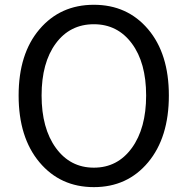

<svg xmlns="http://www.w3.org/2000/svg" viewBox="-20 -767 781 800"><path d="M57.6 -369.1Q57.6 -543 144.5 -645Q231.4 -747.1 371.1 -747.1Q510.7 -747.1 597.2 -645Q683.6 -543 683.6 -369.1Q683.6 -194.3 597.2 -90.8Q510.7 12.7 371.1 12.7Q231.4 12.7 144.5 -90.8Q57.6 -194.3 57.6 -369.1ZM371.1 -666Q271.5 -666 212.4 -585.9Q153.3 -505.9 153.3 -369.1Q153.3 -232.4 212.9 -150.4Q272.5 -68.4 371.1 -68.4Q469.7 -68.4 529.3 -150.4Q588.9 -232.4 588.9 -369.1Q588.9 -505.9 529.3 -585.9Q469.7 -666 371.1 -666Z"/></svg>

Font: Gen Shin Gothic Regular
Style: Regular
Weight: 400
Designer: [Source Han Sans]
Ryoko NISHIZUKA  (kana & ideographs); Paul D. Hunt (Latin, Greek & Cyrillic); Wenlong ZHANG  (bopomofo
Version: Version 1.002.20150607